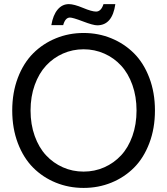

<svg xmlns="http://www.w3.org/2000/svg" viewBox="-20 -902 820 942"><path d="M317.9 -881.8Q342.8 -881.8 387.2 -863.3Q430.7 -845.2 451.2 -845.2Q476.1 -845.2 487.8 -881.8H545.9Q531.2 -777.8 457 -777.8Q437 -777.8 387.2 -796.9Q337.4 -815.9 323.2 -815.9Q300.3 -815.9 290 -778.8H231.9Q240.2 -828.1 262.7 -855Q285.2 -881.8 317.9 -881.8ZM150.4 -485.1Q129.9 -428.2 129.9 -359.9Q129.9 -291.5 150.4 -234.6Q170.9 -177.7 206.1 -139.9Q241.2 -102.1 288.6 -81.1Q335.9 -60.1 390.1 -60.1Q444.3 -60.1 491.7 -81.1Q539.1 -102.1 574.2 -139.9Q609.4 -177.7 629.6 -234.6Q649.9 -291.5 649.9 -359.9Q649.9 -428.2 629.6 -485.1Q609.4 -542 574.2 -580.1Q539.1 -618.2 491.5 -639.2Q443.8 -660.2 390.1 -660.2Q336.4 -660.2 288.8 -639.2Q241.2 -618.2 206.1 -580.1Q170.9 -542 150.4 -485.1ZM67.6 -199.5Q40 -272 40 -359.9Q40 -447.8 67.6 -520.3Q95.2 -592.8 142.8 -640.4Q190.4 -688 254.2 -714.1Q317.9 -740.2 390.1 -740.2Q462.4 -740.2 526.1 -714.1Q589.8 -688 637.5 -640.4Q685.1 -592.8 712.6 -520.3Q740.2 -447.8 740.2 -359.9Q740.2 -272 712.6 -199.5Q685.1 -127 637.5 -79.3Q589.8 -31.7 526.4 -5.9Q462.9 20 390.1 20Q317.4 20 253.9 -5.9Q190.4 -31.7 142.8 -79.3Q95.2 -127 67.6 -199.5Z"/></svg>

Font: Miedinger*
Style: Book
Weight: 400
Version: Version 001.000